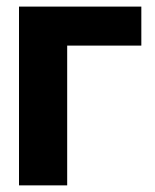

<svg xmlns="http://www.w3.org/2000/svg" viewBox="-20 -559 466 579"><path d="M406.2 -539.1V-421.5H182.6V0H37.3V-539.1Z"/></svg>

Font: Inter Display V
Style: Regular
Weight: 400
Designer: Rasmus Andersson
Foundry: rsms
Version: Version 3.015;git-src